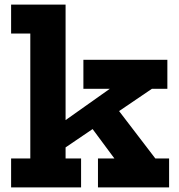

<svg xmlns="http://www.w3.org/2000/svg" viewBox="-20 -810 774 830"><path d="M263.5 -125H330.5V0H28V-125H111V-665H28V-790H263.5ZM480.5 -348.5 651.5 -125H711V0H403.5V-125H474.5L357 -283.5ZM213 -138.5 172 -226 454.5 -426H340.5V-551.5H703.5V-426H636.5Z"/></svg>

Font: Hepta Slab ExtraLight
Style: Bold
Weight: 700
Version: Version 1.102